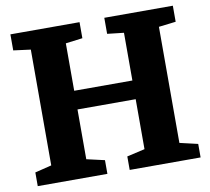

<svg xmlns="http://www.w3.org/2000/svg" viewBox="-82 -851 1034 944"><g transform="rotate(-10 434.5 -379.0)"><path d="M31.7 0H379.4V-68.4L289.6 -88.9V-337.4H580.1V-87.9L490.7 -67.4V0H844.7V-67.4L754.4 -88.4V-668L839.8 -678.2V-758.3H497.6V-678.2L580.1 -668.9V-430.7H289.6V-667.5L374 -678.2V-758.3H28.8V-678.2L114.7 -667V-88.9L31.7 -68.4Z"/></g></svg>

Font: Merriweather
Style: Heavy
Weight: 900
Designer: Eben Sorkin ( eben@eyebytes.com )
Foundry: Sorkin Type Co.
Version: Version 1.003